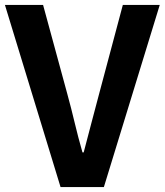

<svg xmlns="http://www.w3.org/2000/svg" viewBox="-25 -760 669 780"><path d="M-5 -740H150L248 -380Q265 -318 278.5 -261Q292 -204 310 -141H315Q332 -204 346.5 -261Q361 -318 378 -380L474 -740H624L397 0H221Z"/></svg>

Font: Kinto Sans
Style: Bold
Weight: 700
Designer: Authors: Ryoko NISHIZUKA  (kana & ideographs); Paul D. Hunt (Latin, Greek & Cyrillic); Wenlong ZHANG  (bopomofo); Sandol
Foundry: Adobe Systems Incorporated, ookami Inc.
Version: Version 0.001